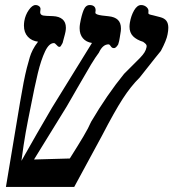

<svg xmlns="http://www.w3.org/2000/svg" viewBox="-20 -742 688 762"><path d="M618.5 -540Q614 -534 595 -511Q547 -451 534.5 -434.5Q499 -399.5 466.8 -349.5Q434.5 -299.5 385 -204L274.5 0H3.5L59.5 -335.5Q74.5 -425.5 86.5 -472.5Q94.5 -502.5 98.5 -515.8Q102.5 -529 110 -544Q117.5 -559 131 -576.5Q106 -579.5 90.5 -596.2Q75 -613 75 -640.5Q75 -649 76.5 -658.5Q80.5 -682.5 94.2 -702.2Q108 -722 121 -722Q129.5 -722 135.8 -716.8Q142 -711.5 140.5 -703.5Q139.5 -696.5 139.5 -694Q139.5 -686.5 144.8 -683Q150 -679.5 164.5 -679L190 -678Q214.5 -677 228 -665.5Q241.5 -654 241.5 -632Q241.5 -625 240 -616.5Q239 -610 231.5 -583L228.5 -571.5Q224.5 -564 221.8 -560Q219 -556 217 -556Q212.5 -556 210 -558Q207.5 -560 203.5 -564.5Q198 -571 194 -571Q174.5 -571 158.8 -537.8Q143 -504.5 130.2 -451.8Q117.5 -399 101.5 -316.5Q90 -260.5 82 -216Q74 -171.5 65 -103.5Q127 -213.5 186 -314L345 -571.5Q322 -575 309 -590.2Q296 -605.5 296 -630Q296 -638.5 297.5 -647.5Q303.5 -681.5 311.8 -701.8Q320 -722 336 -722Q347 -722 353.2 -716.8Q359.5 -711.5 359.5 -701Q359.5 -699 359 -696.8Q358.5 -694.5 358.5 -691.5Q358.5 -684 384.5 -680.5L411 -677.5Q435.5 -675 447.8 -663.2Q460 -651.5 460 -629Q460 -619 458 -609.5Q457 -605 455.2 -592Q453.5 -579 449 -565.5Q440 -551 432.5 -551Q427 -551 424 -553.5Q421 -556 417.8 -561Q414.5 -566 411 -566Q387.5 -566 372.5 -533Q359.5 -516 341.2 -485.8Q323 -455.5 288 -394.5Q279 -379 268.2 -360Q257.5 -341 244.5 -319L115 -109L257 -113Q291.5 -167.5 311.2 -200.8Q331 -234 341.5 -258.5Q404.5 -365.5 472.5 -449L492.5 -469Q523.5 -499.5 535.5 -512Q547.5 -524.5 553.5 -534.2Q559.5 -544 561.5 -554.5L562 -559Q562 -563 559.2 -566.5Q556.5 -570 548 -576Q522 -584 508 -598.2Q494 -612.5 494 -636Q494 -643.5 495.5 -652.5Q500 -679.5 512.2 -700.8Q524.5 -722 540 -722Q552.5 -722 561.8 -713.8Q571 -705.5 569 -694.5Q568 -688.5 570.5 -686.5Q573 -684.5 579 -683.2Q585 -682 588.5 -681L615.5 -674Q633 -669.5 640.5 -659.2Q648 -649 648 -632Q648 -620 645 -605.5Q641 -582.5 618.5 -540Z"/></svg>

Font: JuliaMono BoldItalic
Style: Regular
Weight: 700
Italic angle: -9°
Monospace: yes
Designer: cormullion
Foundry: corm
Version: Version 0.049; ttfautohint (v1.8.4)